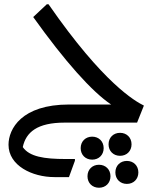

<svg xmlns="http://www.w3.org/2000/svg" viewBox="-20 -576 740 902"><path d="M87 115C102 45 155 0 284 0H624L656 -80C616 -100 467 -182 208 -556H200L136 -496C284 -289 411 -146 502 -85H304C81 -85 20 30 20 104C20 202 131 256 236 256H304L332 179V171H288C187 171 118 160 87 115ZM598 102C598 70 575 48 544 48C513 48 490 70 490 102C490 134 513 156 544 156C575 156 598 134 598 102ZM467 120C467 88 444 66 413 66C382 66 359 88 359 120C359 152 382 174 413 174C444 174 467 152 467 120ZM75 90C74 88 74 86 73 84ZM576 180C545 180 522 202 522 234C522 266 545 288 576 288C607 288 630 266 630 234C630 202 607 180 576 180ZM445 198C414 198 391 220 391 252C391 284 414 306 445 306C476 306 499 284 499 252C499 220 476 198 445 198Z"/></svg>

Font: Kufam Arabic Latin Roman Normal
Style: Regular
Weight: 400
Designer: Wael Morcos & Artur Schmal
Version: Version 1.200;PS 001.200;hotconv 1.0.88;makeotf.lib2.5.64775